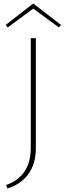

<svg xmlns="http://www.w3.org/2000/svg" viewBox="-20 -875 367 1092"><path d="M327 -733 315 -719 169 -826 24 -719 12 -733 169 -855ZM155 -658H184V-33Q184 57 141 115.5Q98 174 22 197L15 177Q82 154 118.5 101.5Q155 49 155 -33Z"/></svg>

Font: Ysabeau Infant Extralight
Style: Regular
Weight: 200
Designer: Christian Thalmann (Catharsis Fonts)
Version: Version 0.003